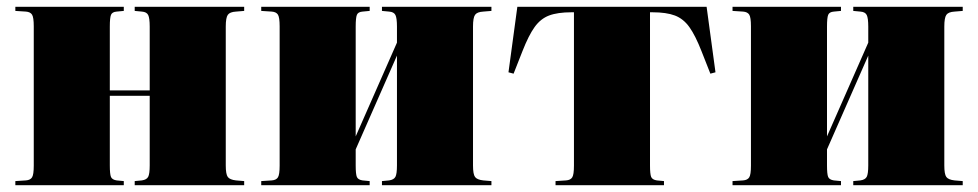

<svg xmlns="http://www.w3.org/2000/svg" viewBox="-20 -543 2868 563"><path d="M25 0V-12L56 -14Q69 -15 74 -23Q79 -31 79 -57V-466Q79 -492 74 -500Q69 -508 56 -509L25 -511V-523H343V-511L322 -509Q309 -508 305.5 -499.5Q302 -491 302 -465V-278H419V-465Q419 -490 414.5 -499Q410 -508 396 -509L375 -511V-523H696V-511L672 -509Q654 -508 648 -499.5Q642 -491 642 -465V-58Q642 -32 648 -24Q654 -16 672 -14L696 -12V0H375V-12L396 -14Q410 -16 414.5 -24.5Q419 -33 419 -58V-262H302V-58Q302 -32 305.5 -24Q309 -16 322 -14L343 -12V0Z M746 0V-12L777 -14Q790 -15 795 -23Q800 -31 800 -57V-466Q800 -492 795 -500Q790 -508 777 -509L746 -511V-523H1064V-511L1043 -509Q1030 -508 1026.5 -499.5Q1023 -491 1023 -465V-143L1144 -418V-465Q1144 -490 1139.5 -499Q1135 -508 1121 -509L1100 -511V-523H1421V-511L1397 -509Q1379 -508 1373 -499.5Q1367 -491 1367 -465V-58Q1367 -32 1373 -24Q1379 -16 1397 -14L1421 -12V0H1100V-12L1121 -14Q1135 -16 1139.5 -24.5Q1144 -33 1144 -58V-380L1023 -105V-58Q1023 -32 1026.5 -24Q1030 -16 1043 -14L1064 -12V0Z M1609 0V-12L1640 -14Q1653 -15 1658 -23Q1663 -31 1663 -57V-507H1656Q1615 -507 1590 -497.5Q1565 -488 1547.5 -463.5Q1530 -439 1512 -393L1486 -327L1471 -331L1497 -523H2052L2078 -331L2063 -327L2037 -393Q2019 -439 2001.5 -463.5Q1984 -488 1959 -497.5Q1934 -507 1893 -507H1886V-58Q1886 -32 1889.5 -24Q1893 -16 1906 -14L1927 -12V0Z M2128 0V-12L2159 -14Q2172 -15 2177 -23Q2182 -31 2182 -57V-466Q2182 -492 2177 -500Q2172 -508 2159 -509L2128 -511V-523H2446V-511L2425 -509Q2412 -508 2408.5 -499.5Q2405 -491 2405 -465V-143L2526 -418V-465Q2526 -490 2521.5 -499Q2517 -508 2503 -509L2482 -511V-523H2803V-511L2779 -509Q2761 -508 2755 -499.5Q2749 -491 2749 -465V-58Q2749 -32 2755 -24Q2761 -16 2779 -14L2803 -12V0H2482V-12L2503 -14Q2517 -16 2521.5 -24.5Q2526 -33 2526 -58V-380L2405 -105V-58Q2405 -32 2408.5 -24Q2412 -16 2425 -14L2446 -12V0Z"/></svg>

Font: Literata 72pt Black
Style: Regular
Weight: 900
Designer: Latin by Veronika Burian and Jose Scaglione. Greek by Irene Vlachou. Cyrillic by Vera Evstafieva.
Foundry: TypeTogether
Version: Version 3.002